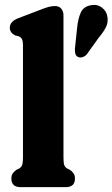

<svg xmlns="http://www.w3.org/2000/svg" viewBox="-20 -774 465 794"><path d="M242.5 -710.5V-121.5Q242.5 -99 246.2 -90.2Q250 -81.5 258 -77L268 -72.5Q278.5 -65.5 284.2 -57Q290 -48.5 290 -35.5Q290 0 251 0H66Q27 0 27 -35.5Q27 -48.5 32.8 -57Q38.5 -65.5 49 -72.5L59 -77Q67 -81.5 71 -90.2Q75 -99 75 -121.5V-586Q75 -605.5 70.2 -613Q65.5 -620.5 56.5 -624.5L42.5 -627.5Q20.5 -639 20.5 -659.5Q20.5 -685 55 -698.5L144 -732.5Q166.5 -741.5 180.2 -745.2Q194 -749 207.5 -749Q224 -749 233.2 -738.2Q242.5 -727.5 242.5 -710.5ZM299 -659.5Q302.5 -696 313.8 -721.5Q325 -747 356 -752.5Q381.5 -757.5 401 -743Q420.5 -728.5 424 -705.5Q428 -683 419 -663.5Q410 -644 388.5 -618.5L339 -549.5Q332 -541 321.5 -537.8Q311 -534.5 302.5 -538.5Q293.5 -543 291.2 -553Q289 -563 290 -574.5Z"/></svg>

Font: Fraunces 72pt SuperSoft
Style: Bold
Weight: 700
Version: Version 1.000;[0bf87f6ff]